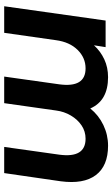

<svg xmlns="http://www.w3.org/2000/svg" viewBox="175 -724 548 939"><g transform="rotate(90 449.5 -254.0)"><path d="M10 0 80 -496H210L201 -439Q230 -471 269.5 -489.5Q309 -508 357 -508Q472 -508 510 -421Q543 -462 591 -485Q639 -508 692 -508Q791 -508 836 -448Q881 -388 866 -276L826 0H698L736 -270Q753 -398 658 -398Q622 -398 593 -378.5Q564 -359 544.5 -326Q525 -293 520 -254L484 0H354L392 -270Q409 -398 314 -398Q262 -398 223.5 -359Q185 -320 176 -253L140 0Z"/></g></svg>

Font: Host Grotesk
Style: Bold Italic
Weight: 700
Italic angle: -8°
Designer: Doğukan Karapınar
Foundry: Element Type
Version: Version 1.003; ttfautohint (v1.8.4.7-5d5b)